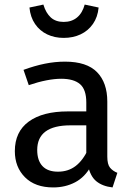

<svg xmlns="http://www.w3.org/2000/svg" viewBox="-20 -809 584 841"><path d="M265 -539Q360 -539 405 -493Q450 -447 450 -364V-123Q450 -89 462 -74.5Q474 -60 494 -52L473 12Q429 7 402 -15Q375 -37 365 -86L358 -123V-360Q358 -417 330.5 -440.5Q303 -464 248 -464Q219 -464 183 -457Q147 -450 106 -436L83 -503Q132 -521 176.5 -530Q221 -539 265 -539ZM277 -321H373V-260H289Q216 -260 179.5 -233Q143 -206 143 -152Q143 -106 166 -81.5Q189 -57 234 -57Q279 -57 311.5 -82Q344 -107 367 -157L379 -82Q352 -33 309 -10.5Q266 12 213 12Q134 12 89.5 -32.5Q45 -77 45 -147Q45 -232 106 -276.5Q167 -321 277 -321ZM259 -643Q219 -643 186.5 -658.5Q154 -674 133.5 -704Q113 -734 109 -776L170 -789Q181 -752 202.5 -732.5Q224 -713 259 -713Q294 -713 317.5 -732.5Q341 -752 351 -789L412 -776Q408 -734 387 -704Q366 -674 333 -658.5Q300 -643 259 -643Z"/></svg>

Font: Fira Sans Variable
Style: Regular
Weight: 400
Designer: Carrois Corporate & Edenspiekermann AG
Foundry: Carrois Corporate GbR & Edenspiekermann AG
Version: Version 4.202